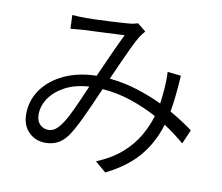

<svg xmlns="http://www.w3.org/2000/svg" viewBox="-85 -850 1171 1012"><g transform="rotate(10 500.0 -344.0)"><path d="M225.1 -729Q243.7 -727.5 263.4 -726.8Q283.2 -726.1 298.8 -726.1Q318.4 -726.1 350.3 -727.1Q382.3 -728 417.2 -730Q452.1 -731.9 482.2 -733.6Q512.2 -735.4 527.8 -736.8Q540.5 -737.8 552.5 -740.5Q564.5 -743.2 574.2 -746.1L619.1 -710Q605 -694.3 594.2 -678.2Q580.1 -655.3 561 -615.7Q542 -576.2 520.5 -528.3Q499 -480.5 478 -433.1Q556.2 -425.3 627.9 -402.6Q699.7 -379.9 762.2 -350.1Q768.1 -392.6 771 -432.1Q772.5 -453.1 772.9 -476.6Q773.4 -500 772 -521L844.2 -513.2Q840.8 -459 835.9 -410.2Q831.1 -361.3 823.2 -317.9Q858.9 -297.9 890.1 -277.3Q921.4 -256.8 945.8 -238.8L913.1 -163.1Q889.6 -183.1 862.3 -203.9Q835 -224.6 805.2 -244.1Q774.9 -144 712.6 -70.3Q650.4 3.4 540 58.1L481.9 8.8Q562 -24.4 614.5 -70.6Q667 -116.7 698.2 -170.4Q729.5 -224.1 746.1 -279.8Q680.7 -315.4 605.7 -340.8Q530.8 -366.2 450.2 -372.1Q431.2 -328.6 408.7 -277.8Q386.2 -227.1 363.8 -181.4Q341.3 -135.7 321.8 -106.9Q295.9 -70.3 266.8 -55.7Q237.8 -41 202.1 -41Q147.9 -41 112.1 -76.9Q76.2 -112.8 76.2 -172.9Q76.2 -246.6 118.2 -305.4Q160.2 -364.3 234.9 -399.2Q309.6 -434.1 407.2 -436Q434.6 -497.6 463.1 -560.8Q491.7 -624 515.1 -671.9Q500 -671.4 471.7 -669.9Q443.4 -668.5 410.4 -667Q377.4 -665.5 347.9 -664.1Q318.4 -662.6 300.8 -662.1Q284.7 -661.1 265.4 -659.4Q246.1 -657.7 228 -655.8ZM141.1 -182.1Q141.1 -147.5 160.2 -129.2Q179.2 -110.8 204.1 -110.8Q221.2 -110.8 235.8 -118.9Q250.5 -127 266.1 -147Q285.2 -170.9 304.4 -208.7Q323.7 -246.6 342.5 -289.8Q361.3 -333 378.9 -373Q303.2 -368.2 250 -339.6Q196.8 -311 168.9 -269.3Q141.1 -227.5 141.1 -182.1Z"/></g></svg>

Font: Shanggu Mono N
Style: Regular
Weight: 350
Designer: GuiWonder
Version: Version 1.021